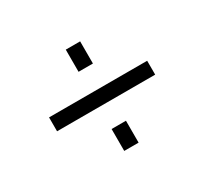

<svg xmlns="http://www.w3.org/2000/svg" viewBox="-95 -624 728 683"><g transform="rotate(-30 268.5 -282.0)"><path d="M239 -399V-490H298V-399ZM67 -254V-311H470V-254ZM239 -74V-164H298V-74Z"/></g></svg>

Font: Raleway
Style: Regular
Weight: 400
Designer: Matt McInerney, Pablo Impallari, Rodrigo Fuenzalida
Foundry: Matt McInerney, Pablo Impallari, Rodrigo Fuenzalida
Version: Version 4.101;RELEASE